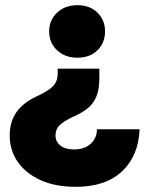

<svg xmlns="http://www.w3.org/2000/svg" viewBox="-20 -719 576 742"><path d="M364 -453.5V-418.5Q364 -375 353 -347.2Q342 -319.5 319.8 -301.2Q297.5 -283 263 -268Q233.5 -254 218.8 -242.2Q204 -230.5 199.2 -219.2Q194.5 -208 194.5 -195.5Q194.5 -172 213.2 -156.8Q232 -141.5 264.5 -141.5Q307.5 -141.5 331.2 -164Q355 -186.5 354.5 -219.5H519.5Q515.5 -117.5 452 -57.2Q388.5 3 272.5 3Q194 3 137 -22.8Q80 -48.5 48.8 -93.2Q17.5 -138 17.5 -195.5Q17.5 -248.5 43.8 -285.8Q70 -323 123.5 -347.5Q154.5 -362 172 -375Q189.5 -388 196.2 -402.2Q203 -416.5 203 -436V-453.5ZM279 -699Q327.5 -699 356.8 -670Q386 -641 386 -598Q386 -553.5 356.8 -524.8Q327.5 -496 279 -496Q231 -496 200.5 -524.8Q170 -553.5 170 -598Q170 -641 200.5 -670Q231 -699 279 -699Z"/></svg>

Font: Karla ExtraBold
Style: Regular
Weight: 800
Designer: Jonathan Pinhorn
Version: Version 2.001